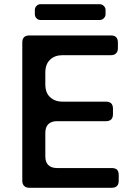

<svg xmlns="http://www.w3.org/2000/svg" viewBox="-20 -892 643 912"><path d="M481.4 -844.7V-824.2Q481.4 -813.5 473.1 -805.2Q464.8 -796.9 453.1 -796.9H172.9Q161.1 -796.9 153.3 -805.2Q145.5 -813.5 145.5 -824.2V-844.7Q145.5 -855.5 153.3 -863.8Q161.1 -872.1 172.9 -872.1H453.1Q464.8 -872.1 473.1 -863.8Q481.4 -855.5 481.4 -844.7ZM277.3 -409.2Q240.2 -409.2 217.8 -430.7Q195.3 -451.2 195.3 -491.2Q195.3 -509.8 195.3 -547.9Q195.3 -586.9 217.8 -608.4Q240.2 -629.9 277.3 -629.9Q353.5 -629.9 506.8 -629.9Q523.4 -629.9 531.2 -638.7Q540 -646.5 540 -663.1Q540 -672.9 540 -690.4Q540 -707 531.2 -715.8Q523.4 -723.6 506.8 -723.6Q377.9 -723.6 119.1 -723.6Q103.5 -723.6 94.7 -715.8Q85.9 -707 85.9 -690.4Q85.9 -471.7 85.9 -33.2Q85.9 -17.6 94.7 -8.8Q103.5 0 119.1 0Q250 0 510.7 0Q527.3 0 536.1 -8.8Q543.9 -17.6 543.9 -33.2Q543.9 -43 543.9 -60.5Q543.9 -77.1 536.1 -85.9Q527.3 -93.8 510.7 -93.8Q423.8 -93.8 251 -93.8Q223.6 -93.8 209 -108.4Q195.3 -122.1 195.3 -149.4Q195.3 -186.5 195.3 -260.7Q195.3 -288.1 209 -301.8Q223.6 -316.4 251 -316.4Q328.1 -316.4 483.4 -316.4Q499 -316.4 507.8 -324.2Q516.6 -333 516.6 -349.6Q516.6 -358.4 516.6 -376Q516.6 -392.6 507.8 -401.4Q499 -409.2 483.4 -409.2Q431.6 -409.2 379.9 -409.2Q329.1 -409.2 277.3 -409.2Z"/></svg>

Font: DeepSea
Style: Medium
Weight: 500
Designer: Stem
Version: Version 3.019;git-0a5106e0b